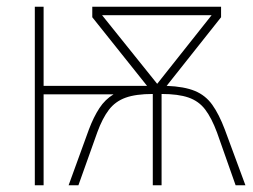

<svg xmlns="http://www.w3.org/2000/svg" viewBox="-20 -548 749 568"><path d="M634 -528V-497L473 -294Q525 -292 556.5 -279Q588 -266 608 -238Q628 -210 645 -165L706 0H677L622 -156Q606 -199 587 -224Q568 -249 537.5 -259.5Q507 -270 458 -270V0H432V-270Q382 -270 351.5 -259Q321 -248 302 -223Q283 -198 268 -157L212 0H183L243 -165Q257 -202 274 -228Q291 -254 316 -269H109V0H83V-528H109V-294H415L253 -497V-528ZM606 -503H282L445 -300Z"/></svg>

Font: Noto Sans SemiCondensed Thin
Style: Regular
Weight: 100
Width: 4
Designer: Monotype Design Team
Foundry: Monotype Imaging Inc.
Version: Version 2.013; ttfautohint (v1.8.4.7-5d5b)